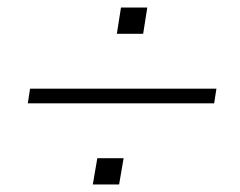

<svg xmlns="http://www.w3.org/2000/svg" viewBox="-20 -542 640 511"><path d="M54 -267 60 -306H556L550 -267ZM227 -51 239 -121H309L297 -51ZM291 -452 302 -522H372L361 -452Z"/></svg>

Font: Mulish ExtraLight ExtraLight
Style: Italic
Weight: 250
Italic angle: -9°
Version: Version 3.603